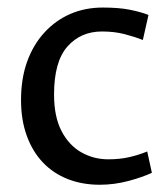

<svg xmlns="http://www.w3.org/2000/svg" viewBox="-20 -482 448 514"><path d="M247.2 12.6Q200.2 12.6 161.4 -2.6Q122.6 -17.8 94.7 -47.2Q66.9 -76.5 51.6 -118.8Q36.3 -161 36.3 -214.1Q36.3 -271.8 52.8 -317.5Q69.4 -363.1 99.4 -395.5Q129.3 -427.9 168.8 -444.9Q208.3 -461.8 255.1 -461.8Q298.4 -461.8 327.7 -455.9Q357 -450 377.5 -442L362.4 -374.9Q340.4 -383.7 313.2 -390.7Q286.1 -397.7 252.7 -397.7Q196.1 -397.7 160.4 -357.3Q124.7 -316.9 124.7 -229Q124.7 -169.5 144.8 -131Q164.9 -92.6 197.9 -74.1Q230.9 -55.5 269.5 -55.5Q300.9 -55.5 325.9 -61.3Q351 -67 374.1 -76.5L386.6 -19.4Q362.2 -7.9 324.1 2.4Q285.9 12.6 247.2 12.6Z"/></svg>

Font: Ancizar Sans Thin
Style: Regular
Weight: 100
Designer: Cesar Puertas, Viviana Monsalve, Julian Moncada, Julian Prieto, Jose Castro, Mariel Hernandez, Felipe Aragon, Sara Alarc
Version: Version 8.100